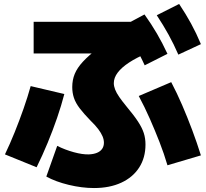

<svg xmlns="http://www.w3.org/2000/svg" viewBox="-20 -865 1040 970"><path d="M455 85Q394 85 327.5 69Q261 53 214 27L269 -128Q309 -108 353 -96Q397 -84 429 -85Q453 -86 470 -93Q487 -100 496 -113Q505 -126 505 -144Q505 -160 498 -176.5Q491 -193 476.5 -212.5Q462 -232 438 -255Q403 -291 382.5 -318Q362 -345 353.5 -370.5Q345 -396 345 -425Q345 -461 357.5 -491.5Q370 -522 399 -553.5Q428 -585 478 -623L504 -595H150V-755H725V-597Q670 -574 632 -549Q594 -524 574.5 -498Q555 -472 555 -445Q555 -430 561.5 -413Q568 -396 582.5 -375Q597 -354 620 -326Q657 -282 677.5 -250.5Q698 -219 706.5 -192.5Q715 -166 715 -135Q715 -68 683 -18.5Q651 31 592.5 58Q534 85 455 85ZM5 -85Q30 -137 54 -196.5Q78 -256 99 -316Q120 -376 135 -430L305 -390Q290 -332 268.5 -269.5Q247 -207 221 -144Q195 -81 165 -20ZM826 -30Q809 -88 786 -147Q763 -206 737 -265Q711 -324 681 -380L845 -450Q874 -395 900.5 -333.5Q927 -272 951 -208Q975 -144 995 -80ZM711 -535Q687 -588 659 -635Q631 -682 596 -731L710 -792Q745 -743 773 -695Q801 -647 826 -593ZM881 -589Q858 -642 831.5 -690Q805 -738 772 -788L885 -845Q919 -794 945.5 -745.5Q972 -697 995 -642Z"/></svg>

Font: M PLUS 1 Black
Style: Regular
Weight: 900
Designer: Coji Morishita
Foundry: UNDERFOREST DESIGN
Version: Version 1.001